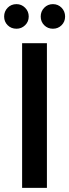

<svg xmlns="http://www.w3.org/2000/svg" viewBox="-32 -909 335 929"><path d="M75 0V-700H195V0ZM48 -770Q22 -770 5 -787Q-12 -804 -12 -829Q-12 -854 5 -871.5Q22 -889 48 -889Q72 -889 89.5 -871.5Q107 -854 107 -829Q107 -804 89.5 -787Q72 -770 48 -770ZM224 -770Q199 -770 182 -787Q165 -804 165 -829Q165 -854 182 -871.5Q199 -889 224 -889Q249 -889 266 -871.5Q283 -854 283 -829Q283 -804 266 -787Q249 -770 224 -770Z"/></svg>

Font: DM Sans 9pt
Style: Semibold
Weight: 600
Designer: Colophon Foundry, Jonny Pinhorn
Foundry: Colophon Foundry
Version: Version 4.004;gftools[0.9.30]